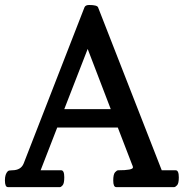

<svg xmlns="http://www.w3.org/2000/svg" viewBox="-26 -765 751 785"><path d="M6.3 0Q-5.9 0 -5.9 -27.8Q-5.9 -53.2 5.9 -64.9Q9.8 -68.8 23.4 -68.8Q59.6 -68.8 70.8 -96.7L319.3 -734.9Q323.2 -744.6 338.4 -744.6Q371.1 -744.6 375 -734.9L635.3 -68.8H692.4Q705.1 -68.8 705.1 -39.6Q705.1 -15.1 698 -7.6Q690.9 0 686 0H449.2Q437 0 437 -26.9Q437 -52.2 444.3 -60.5Q451.7 -68.8 457 -68.8Q517.6 -68.8 517.6 -80.6Q517.6 -85 513.7 -92.8L455.6 -243.7H208L140.1 -68.8H224.1Q236.8 -68.8 236.8 -40.5Q236.8 -15.1 230.2 -7.6Q223.6 0 219.2 0ZM236.8 -318.8H426.8L332.5 -564.9Z"/></svg>

Font: Copse
Style: Regular
Weight: 400
Version: Version 1.000